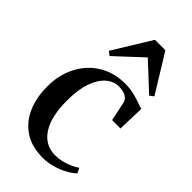

<svg xmlns="http://www.w3.org/2000/svg" viewBox="-243 -854 936 936"><g transform="rotate(45 225.0 -386.0)"><path d="M254 11Q179.5 11 128.2 -22.2Q77 -55.5 50.5 -114.5Q24 -173.5 24 -250.5Q23.5 -310.5 42 -361.2Q60.5 -412 94.8 -449.8Q129 -487.5 176.8 -508.5Q224.5 -529.5 283 -529.5Q317 -529.5 344.8 -522.8Q372.5 -516 393 -508.2Q413.5 -500.5 425.5 -498L421.5 -358.5H363.5L342.5 -459Q341 -467.5 333.2 -476.5Q325.5 -485.5 310.5 -491.8Q295.5 -498 271 -498Q236 -498 206.2 -472.8Q176.5 -447.5 158.5 -397Q140.5 -346.5 140.5 -271Q140.5 -214.5 150.5 -171.5Q160.5 -128.5 179.8 -99.5Q199 -70.5 226.2 -55.5Q253.5 -40.5 287.5 -40.5Q311.5 -40.5 335.5 -46.2Q359.5 -52 380.2 -61.5Q401 -71 415 -81L427.5 -55.5Q412 -39.5 384.5 -24.2Q357 -9 323.2 1Q289.5 11 254 11ZM134 -570.5 113.5 -586 234.5 -783H306.5L427.5 -586L407 -570.5L270.5 -697.5Z"/></g></svg>

Font: Merriweather 120pt Medium
Style: Regular
Weight: 500
Version: Version 2.100